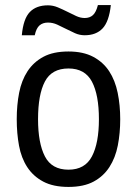

<svg xmlns="http://www.w3.org/2000/svg" viewBox="-20 -740 540 757"><path d="M250 -3Q190 -3 150.5 -24Q111 -45 87.5 -81Q64 -117 55 -165.5Q46 -214 46 -270Q46 -326 55.5 -374.5Q65 -423 88.5 -459Q112 -495 151 -516Q190 -537 250 -537Q308 -537 347.5 -516Q387 -495 410.5 -459Q434 -423 444 -374Q454 -325 454 -270Q454 -215 444.5 -166.5Q435 -118 411.5 -81.5Q388 -45 349 -24Q310 -3 250 -3ZM250 -71Q315 -71 342.5 -123.5Q370 -176 370 -270Q370 -366 342.5 -418Q315 -470 250 -470Q184 -470 157 -418.5Q130 -367 130 -270Q130 -176 157 -123.5Q184 -71 250 -71ZM117 -601H66Q72 -666 97.5 -692.5Q123 -719 169 -719Q189 -719 208 -711Q227 -703 245 -694Q263 -685 280 -677Q297 -669 314 -669Q334 -669 346.5 -680.5Q359 -692 366 -720H417Q410 -655 384.5 -628Q359 -601 314 -601Q294 -601 276 -609Q258 -617 240.5 -626Q223 -635 205.5 -643Q188 -651 169 -651Q149 -651 136 -640Q123 -629 117 -601Z"/></svg>

Font: D2Coding ligature
Style: Regular
Weight: 400
Monospace: yes
Designer: Yong-Rak Park; Jeong-Hwan Yoon; Sang-Min Lee;
Foundry: NHN Corporation
Version: Version 1.3.2; Build 20180524